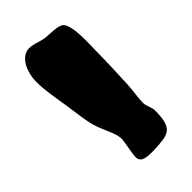

<svg xmlns="http://www.w3.org/2000/svg" viewBox="-19 -610 542 542"><g transform="rotate(45 252.0 -339.0)"><path d="M476 -345C473 -406 473 -428 398 -428C385 -428 374 -419 358 -419C341 -419 315 -424 290 -425C249 -427 197 -429 160 -429C144 -429 66 -435 46 -416C34 -404 37 -370 34 -351C31 -333 23 -318 23 -301C23 -268 64 -248 106 -248C139 -248 176 -255 213 -261C245 -266 280 -269 306 -277C336 -286 362 -303 386 -305C404 -305 436 -296 454 -296C477 -296 476 -325 476 -345Z"/></g></svg>

Font: Freckle Face
Style: Regular
Weight: 400
Designer: Astigmatic (AOETI)
Foundry: Astigmatic (AOETI)
Version: Version 1.000